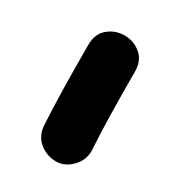

<svg xmlns="http://www.w3.org/2000/svg" viewBox="-100 -782 425 471"><g transform="rotate(30 112.0 -546.0)"><path d="M173 -392Q192 -413 190 -440Q185 -518 185 -657Q185 -689 165 -705.5Q145 -722 119 -722Q93 -722 73 -705.5Q53 -689 53 -657Q53 -514 58 -432Q60 -403 80.5 -386.5Q101 -370 127 -370Q153 -370 173 -392Z"/></g></svg>

Font: Balsamiq Sans
Style: Bold
Weight: 700
Designer: Michael Angeles
Foundry: Balsamiq SRL
Version: Version 1.020; ttfautohint (v1.8.4.7-5d5b);gftools[0.9.26]